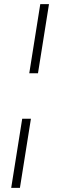

<svg xmlns="http://www.w3.org/2000/svg" viewBox="-20 -725 288 925"><path d="M121 -372 174 -705H216L163 -372ZM34 180 87 -153H129L76 180Z"/></svg>

Font: Mulish ExtraLight ExtraLight
Style: Italic
Weight: 250
Italic angle: -9°
Version: Version 3.603